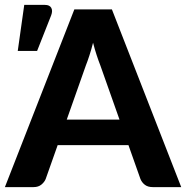

<svg xmlns="http://www.w3.org/2000/svg" viewBox="-29 -764 760 784"><path d="M459 -275.5 380.5 -497.5Q373.5 -515 365.8 -538.5Q358 -562 351 -589.5Q344 -561.5 336.2 -537.8Q328.5 -514 321.5 -496.5L243.5 -275.5ZM711 0H594.5Q575 0 562.8 -9.2Q550.5 -18.5 544.5 -33L495.5 -171.5H206.5L157.5 -33Q152.5 -20.5 140 -10.2Q127.5 0 108.5 0H-9L274.5 -725.5H428ZM43.5 -556 70 -744H154.5Q173.5 -744 180.2 -732.2Q187 -720.5 180 -701.5L122.5 -556Z"/></svg>

Font: Lato 2
Style: Regular
Weight: 800
Designer: Lukasz Dziedzic with Adam Twardoch and Botio Nikoltchev
Foundry: tyPoland Lukasz Dziedzic
Version: Version 2.015; 2015-08-06; http://www.latofonts.com/